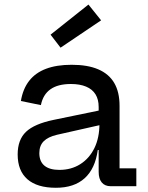

<svg xmlns="http://www.w3.org/2000/svg" viewBox="-20 -838 668 864"><path d="M478.5 0Q452 0 438 -16.8Q424 -33.5 424 -64.5V-200L432.5 -219L427.5 -281L424 -317V-356.5Q424 -390.5 409.8 -413.5Q395.5 -436.5 367.5 -448.2Q339.5 -460 299 -460Q240.5 -460 207 -436.2Q173.5 -412.5 164 -365L74 -383.5Q83 -438 111.2 -474.2Q139.5 -510.5 187.2 -528.5Q235 -546.5 302.5 -546.5Q374.5 -546.5 422.2 -526Q470 -505.5 494 -464.8Q518 -424 518 -362V-80.5H593.5V0ZM231.5 7Q147.5 7 103.5 -31.2Q59.5 -69.5 59.5 -143Q59.5 -209 97 -244.8Q134.5 -280.5 221 -298.5L451.5 -346V-280L236.5 -231.5Q196 -222 176.5 -202.2Q157 -182.5 157 -149Q157 -111.5 180 -92.5Q203 -73.5 247 -73.5Q300.5 -73.5 341.2 -99.2Q382 -125 404.8 -171.5Q427.5 -218 427.5 -281L452.5 -163H420Q408.5 -79 361 -36Q313.5 7 231.5 7ZM378 -817.5 435 -746.5 252.5 -623.5 207.5 -682Z"/></svg>

Font: Hepta Slab ExtraLight Medium
Style: Regular
Weight: 500
Version: Version 1.100